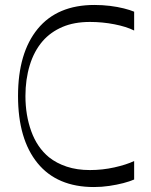

<svg xmlns="http://www.w3.org/2000/svg" viewBox="-20 -735 606 770"><path d="M518 -15.1Q500.3 -7.4 474.4 -0.6Q448.4 6.1 418.1 10.6Q387.9 15.1 356.7 15.1Q208.9 15.1 130.6 -80.8Q52.3 -176.7 52.3 -350Q52.3 -523 131.1 -619.1Q209.9 -715.1 358.7 -715.1Q390.7 -715.1 421.1 -711.4Q451.4 -707.6 476.6 -701.3Q501.7 -695 518 -688.1V-612.6Q486.6 -628.3 438.8 -637.6Q391 -647 340.7 -647Q277.4 -647 230.4 -626.9Q183.4 -606.8 151.6 -570.7Q116.7 -530.4 99.4 -473.6Q82 -416.7 82 -350Q82 -273.1 105.4 -208.5Q128.7 -143.9 176.4 -104.4Q206.6 -80.3 247.6 -66.7Q288.6 -53 340.7 -53Q391 -53 438.8 -63.7Q486.6 -74.4 518 -89.2Z"/></svg>

Font: Ojuju ExtraLight
Style: Regular
Weight: 200
Designer: Chisaokwu Joboson, Mirko Velimirovic
Foundry: Udi Foundry
Version: Version 1.000